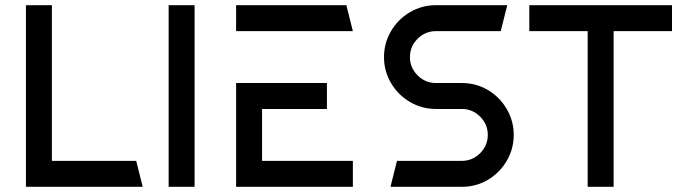

<svg xmlns="http://www.w3.org/2000/svg" viewBox="-20 -720 2630 740"><path d="M180 -700V-100H505L530 0H80V-700Z M730 -700V0H630V-700Z M1240 -400V-300H990V-100H1340V0H890V-400ZM890 -700H1315L1340 -600H890Z M1460 -500Q1460 -554 1487 -600Q1514 -646 1560 -673Q1606 -700 1660 -700H1935L1910 -600H1660Q1619 -600 1589.5 -570.5Q1560 -541 1560 -500Q1560 -459 1589.5 -429.5Q1619 -400 1660 -400H1760Q1815 -400 1860.5 -373Q1906 -346 1933 -300Q1960 -254 1960 -200Q1960 -146 1933 -100Q1906 -54 1860.5 -27Q1815 0 1760 0H1485L1510 -100H1760Q1801 -100 1830.5 -129.5Q1860 -159 1860 -200Q1860 -241 1830.5 -270.5Q1801 -300 1760 -300H1660Q1606 -300 1560 -327Q1514 -354 1487 -400Q1460 -446 1460 -500Z M2570 -600H2345V0H2245V-600H2020V-700H2570Z"/></svg>

Font: SB Skate blade
Style: Regular
Weight: 400
Designer: Valerio Brotto (Silverblur_type)
Version: Version 1.003